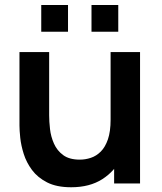

<svg xmlns="http://www.w3.org/2000/svg" viewBox="-20 -754 666 789"><path d="M356 -623.5V-733.5H466V-623.5ZM149.5 -623.5V-733.5H259.5V-623.5ZM272.5 15.5Q212.5 15.5 173.5 -4.5Q134.5 -24.5 111.5 -55.5Q88.5 -86.5 77.5 -121.5Q66.5 -156.5 63.2 -187.8Q60 -219 60 -238.5V-540H182V-280Q182 -255 185.5 -223.8Q189 -192.5 201.8 -163.8Q214.5 -135 239.8 -116.5Q265 -98 308 -98Q331 -98 353.5 -105.5Q376 -113 394.2 -131.2Q412.5 -149.5 423.5 -181.5Q434.5 -213.5 434.5 -262.5L506 -232Q506 -163 479.2 -107Q452.5 -51 400.5 -17.8Q348.5 15.5 272.5 15.5ZM449 0V-167.5H434.5V-540H555.5V0Z"/></svg>

Font: Manrope ExtraLight
Style: Bold
Weight: 700
Version: Version 4.504